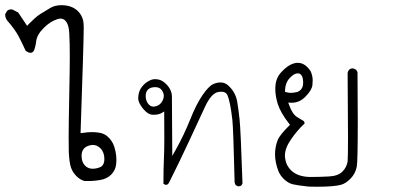

<svg xmlns="http://www.w3.org/2000/svg" viewBox="-20 -540 1540 740"><path d="M212.9 -468.3Q224.1 -468.3 231.7 -460.4Q239.3 -452.6 243.2 -438.5Q246.1 -428.2 247.1 -410.2Q249 -373.5 249 -322.8Q249 -272 247.1 -185.1Q244.6 -58.6 244.6 -12.5Q244.6 33.7 245.1 45.9Q247.1 86.4 253.4 105.2Q259.8 124 274.4 138.7Q289.1 153.3 306.2 157.7Q311 157.7 314.9 157.7Q318.8 157.7 324 157.7Q329.1 157.7 336.4 157.2Q351.6 156.2 365.7 153.8Q392.6 149.4 408.9 132.6Q425.3 115.7 427.7 92.8Q428.7 85.4 428.7 77.1Q428.7 59.6 425 42.7Q421.4 25.9 416 14.2Q408.7 0 398.4 -10.3Q383.3 -25.9 360.8 -28.8Q349.1 -30.8 334 -30.8Q318.8 -30.8 299.3 -27.8L290.5 -26.9Q302.7 -379.9 302.7 -435.1Q302.7 -451.2 300.3 -461.9Q294.9 -482.4 280.8 -496.6Q257.3 -520 216.8 -520Q191.9 -520 173.8 -509.3Q148.9 -494.6 132.8 -484.4Q114.7 -471.7 90.8 -447.3L84.5 -440.4L50.3 -491.7L27.8 -503.4Q25.9 -503.9 23.9 -503.9Q13.7 -503.9 7.3 -498L0 -485.4Q0 -484.9 0 -482.7Q0 -480.5 0.5 -476.6Q2 -468.8 7.3 -461.4Q37.1 -427.7 51.8 -399.9Q66.4 -372.1 78.6 -344.7Q89.4 -336.4 97.7 -336.4Q99.6 -336.4 102.5 -337.4Q106 -338.4 110.4 -343.8Q117.2 -360.8 119.6 -381.8Q122.6 -406.7 149.4 -433.1Q175.3 -458.5 201.7 -466.3Q207.5 -468.3 212.9 -468.3ZM335.9 110.4Q333 110.4 328.1 109.4Q316.9 107.4 307.6 98.1Q294.4 84.5 294.4 60.5Q294.4 31.2 320.3 22Q329.6 18.6 337.9 18.6Q354 18.6 367.2 31.7Q382.3 46.9 382.3 73.2Q382.3 92.8 370.6 102.1Q355 110.4 335.9 110.4Z M609.9 168.5Q615.7 172.4 620.6 172.4Q625.5 172.4 630.4 166Q671.4 84.5 709 3.4L769.5 -127Q793.5 -179.2 819.8 -185.1Q827.1 -186.5 833.5 -186.5Q850.1 -186.5 856 -174.3Q867.2 -150.4 875.5 -78.6Q879.4 -43.5 884.3 163.1Q885.7 168.9 888.7 173.8L897.5 178.2Q897.9 178.2 898.4 178.2Q905.8 178.2 910.2 174.8L914.6 167Q907.7 -40.5 903.3 -80.6Q898.9 -121.1 894 -149.4Q887.7 -182.6 864.3 -206.1Q850.6 -220.2 836.9 -221.7Q833 -222.2 829.6 -222.2Q815.9 -222.2 801.8 -215.8Q784.2 -208 760 -172.6Q735.8 -137.2 712.9 -79.1Q689.5 -20.5 657.7 36.6L644 61L642.6 -168Q642.1 -194.3 620.6 -215.8Q605 -231.4 588.9 -233.9Q583.5 -234.9 578.6 -234.9Q566.9 -234.9 557.6 -230Q538.6 -221.2 526.4 -204.6Q520.5 -196.8 517.6 -189Q512.7 -175.3 512.7 -159.9Q512.7 -144.5 530.8 -121.8Q548.8 -99.1 567.9 -97.7Q570.8 -97.7 573.7 -97.7Q590.3 -97.7 602.1 -104L612.8 -110.4Q613.3 -55.7 613.3 -6.6Q613.3 42.5 611.6 76.4Q609.9 110.4 609.9 168.5ZM578.1 -129.9Q574.7 -128.9 571.8 -128.9Q558.1 -128.9 548.8 -143.1Q541.5 -155.3 541.5 -169.4Q541.5 -199.2 569.8 -203.6Q574.2 -204.1 578.6 -204.1Q595.2 -204.1 603.3 -192.9Q611.3 -181.6 611.3 -170.9Q611.3 -156.7 600.6 -143.1Q593.3 -133.3 578.1 -129.9Z M1319.8 -257.3Q1321.3 -90.3 1321.3 -12.2Q1321.3 65.9 1319.8 82Q1316.4 104.5 1299.8 121.3Q1283.2 138.2 1248 140.1Q1212.9 142.1 1174.8 142.1Q1126.5 141.1 1101.6 116.2Q1081.5 96.2 1078.6 67.4Q1078.1 63.5 1078.1 60.1Q1078.1 31.2 1101.1 -2Q1124.5 -36.6 1153.8 -64Q1153.8 -71.8 1149.4 -74.2Q1140.6 -79.6 1125 -88.9Q1107.4 -99.6 1094.7 -134.3L1090.8 -144.5Q1103 -144 1104 -144Q1134.8 -144 1157.2 -167.5Q1181.6 -191.9 1184.1 -211.9Q1185.1 -220.2 1185.1 -230Q1185.1 -239.7 1183.3 -247.1Q1181.6 -254.4 1180.2 -258.3Q1178.7 -262.2 1176.8 -266.1Q1171.9 -273.9 1164.6 -281.2Q1148.4 -297.9 1127.9 -297.9Q1097.2 -297.9 1063.5 -261.2Q1043.5 -239.3 1041.5 -208Q1041 -203.1 1041 -198.2Q1041 -170.4 1050.3 -140.1Q1061.5 -105 1093.8 -64L1097.7 -59.1Q1075.7 -37.1 1064.7 -23.2Q1053.7 -9.3 1050.3 0Q1040 25.4 1040 55.2Q1040 84.5 1052.7 118.7Q1060.1 137.2 1075.7 151.6Q1091.3 166 1108.2 170.2Q1125 174.3 1169.4 179.2Q1184.6 179.7 1203.1 179.7Q1268.1 179.7 1295.4 171.9Q1313.5 166.5 1331.5 147.9Q1349.6 129.4 1355 102.5Q1358.9 84 1358.9 -70.3Q1358.9 -148.4 1357.9 -261.7L1353 -271L1342.8 -275.9Q1340.8 -276.4 1339.4 -276.4Q1330.6 -276.4 1325.7 -271.2Q1320.8 -266.1 1319.8 -257.3ZM1084 -184.6 1078.6 -186V-191.9Q1079.6 -220.7 1095.7 -238.3Q1112.8 -257.3 1127.9 -257.3Q1138.2 -257.3 1143.6 -247.1Q1148.4 -237.8 1148.4 -220.7Q1148.4 -210 1145.3 -203.6Q1142.1 -197.3 1139.2 -193.8Q1133.3 -188.5 1126 -185.5Q1110.8 -182.1 1101.3 -182.1Q1091.8 -182.1 1084 -184.6Z"/></svg>

Font: Bakudai
Style: ExtraLight
Weight: 200
Version: Version 1.48